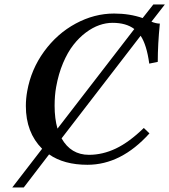

<svg xmlns="http://www.w3.org/2000/svg" viewBox="-20 -718 748 848"><path d="M233.9 -149.9 573.2 -589.8Q537.1 -617.2 477.1 -617.2Q448.2 -617.2 418.7 -606.9Q389.2 -596.7 359.1 -574.2Q329.1 -551.8 304 -519.5Q278.8 -487.3 258.5 -439.5Q238.3 -391.6 228 -334Q221.2 -296.4 221.2 -251Q221.2 -193.8 233.9 -149.9ZM252 -106.9Q293 -34.2 373 -34.2Q433.1 -34.2 491.7 -62Q550.3 -89.8 615.2 -152.8L640.1 -128.9Q515.1 9.8 366.2 9.8Q262.7 9.8 196.8 -36.1L85 109.9H34.2L166 -61Q94.2 -132.8 94.2 -250Q94.2 -282.2 100.1 -314.9Q117.2 -411.6 174.8 -490.7Q232.4 -569.8 314.5 -614Q396.5 -658.2 483.9 -658.2Q552.7 -658.2 609.9 -638.2L657.2 -698.2H708L648.9 -622.1Q669.9 -613.8 686 -613.8Q676.8 -522.5 676.8 -444.8L639.2 -437Q627.9 -520 601.1 -560.1Z"/></svg>

Font: Linux Libertine
Style: Bold Italic
Weight: 700
Italic angle: -11.5°
Designer: Philipp H. Poll
Foundry: Philipp H. Poll
Version: Version 4.0.5